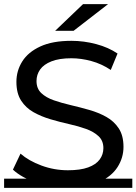

<svg xmlns="http://www.w3.org/2000/svg" viewBox="-22 -907 665 936"><path d="M309 8Q229 8 156 -16.5Q83 -41 41 -80L78 -158Q118 -123 180 -100Q242 -77 309 -77Q370 -77 408 -91Q446 -105 464 -129.5Q482 -154 482 -185Q482 -221 458.5 -243Q435 -265 397.5 -278.5Q360 -292 315 -302Q270 -312 224.5 -325.5Q179 -339 141.5 -360Q104 -381 81 -416.5Q58 -452 58 -508Q58 -562 86.5 -607.5Q115 -653 174.5 -680.5Q234 -708 326 -708Q387 -708 447 -692Q507 -676 551 -646L518 -566Q473 -596 423 -609.5Q373 -623 326 -623Q267 -623 229 -608Q191 -593 173.5 -568Q156 -543 156 -512Q156 -475 179.5 -453Q203 -431 240.5 -418Q278 -405 323 -394.5Q368 -384 413.5 -371Q459 -358 496.5 -337Q534 -316 557 -281Q580 -246 580 -191Q580 -138 551 -92.5Q522 -47 461.5 -19.5Q401 8 309 8ZM-2 -36H623V9H-2ZM247 -757 383 -887H505L337 -757Z"/></svg>

Font: Montserrat Underline Thin Medium
Style: Regular
Weight: 500
Version: Version 9.000